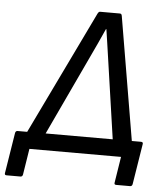

<svg xmlns="http://www.w3.org/2000/svg" viewBox="-104 -703 746 881"><g transform="rotate(5 269.5 -262.5)"><path d="M560 -77Q571 -77 569 -67L539 120Q537 130 528 130H464Q454 130 456 120L475 0H53L34 120Q32 130 23 130H-41Q-51 130 -49 120L-19 -67Q-17 -77 -8 -77H36L310 -645Q315 -655 321 -655H412Q417 -655 419 -652.5Q421 -650 422 -645L518 -77ZM296 -450 121 -77H430L376 -449Q371 -483 366.5 -514.5Q362 -546 357 -578H355Q340 -544 325.5 -513Q311 -482 296 -450Z"/></g></svg>

Font: Sofia Sans Hairline
Style: Italic
Weight: 1
Italic angle: -9°
Designer: Botio Nikoltchev, Ani Petrova
Foundry: lettersoup
Version: Version 4.102